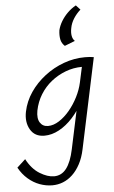

<svg xmlns="http://www.w3.org/2000/svg" viewBox="-113 -757 644 1088"><g transform="rotate(-5 208.5 -213.0)"><path d="M140 289Q104 289 68.5 276Q33 263 2.5 236.5Q-28 210 -49 172L-1 128Q29 185 73 212Q117 239 154 239Q197 239 224.5 203Q252 167 267 96L330 -200L384 -277Q371 -221 344 -170Q317 -119 281 -79.5Q245 -40 203.5 -17.5Q162 5 120 5Q65 5 40 -38Q15 -81 27 -140Q39 -198 73 -248Q107 -298 157 -336.5Q207 -375 266 -396.5Q325 -418 387 -418Q403 -418 415 -417Q427 -416 437 -414L328 100Q318 148 299 183.5Q280 219 255 242.5Q230 266 201 277.5Q172 289 140 289ZM145 -48Q176 -48 208 -68.5Q240 -89 268 -122.5Q296 -156 316.5 -196.5Q337 -237 346 -278L370 -389L402 -362Q392 -364 383.5 -364.5Q375 -365 365 -365Q317 -365 272 -348Q227 -331 190 -301.5Q153 -272 127.5 -231Q102 -190 92 -140Q84 -96 99.5 -72Q115 -48 145 -48ZM361 -715 385 -689Q362 -669 345.5 -643Q329 -617 324 -589Q319 -564 322.5 -545Q326 -526 338 -515L279 -492Q261 -508 256.5 -531Q252 -554 256 -583Q262 -608 276.5 -632.5Q291 -657 312.5 -678.5Q334 -700 361 -715Z"/></g></svg>

Font: Ysabeau Infant
Style: Italic
Weight: 400
Italic angle: -12°
Designer: Christian Thalmann (Catharsis Fonts)
Version: Version 2.001;gftools[0.9.30]; featfreeze: ss01,ss02,lnum